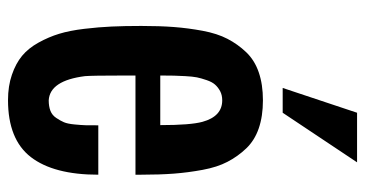

<svg xmlns="http://www.w3.org/2000/svg" viewBox="-238 -673 920 484"><g transform="rotate(90 222.0 -431.0)"><path d="M264.2 -683.6H201.7L264.2 -871.1H389.2ZM170.4 -281.2Q170.4 -204.1 171.9 -185.5Q183.1 -96.7 232.9 -93.8Q248 -93.8 259.3 -98.1Q270.5 -102.5 277.3 -112.8Q284.2 -123 288.1 -132.1Q292 -141.1 293.7 -158.7Q295.4 -176.3 295.7 -187Q295.9 -197.8 295.9 -218.8H420.4Q420.4 -106.4 376 -48.8Q331.5 8.8 232.4 8.8Q196.8 8.8 168.5 -1Q140.1 -10.7 120.8 -26.6Q101.6 -42.5 87.4 -68.1Q73.2 -93.8 65.2 -120.1Q57.1 -146.5 52.7 -183.3Q48.3 -220.2 46.9 -252.4Q45.4 -284.7 45.4 -327.1Q45.4 -373.5 48.1 -409.2Q50.8 -444.8 57.6 -481.7Q64.5 -518.6 77.9 -544.4Q91.3 -570.3 111.6 -591.6Q131.8 -612.8 162.4 -623.3Q192.9 -633.8 232.9 -633.8Q272.9 -633.8 303.5 -623.3Q334 -612.8 354.2 -591.6Q374.5 -570.3 387.9 -544.4Q401.4 -518.6 408.2 -481.7Q415 -444.8 417.7 -409.2Q420.4 -373.5 420.4 -327.1V-312.5H170.4ZM295.4 -375Q295.4 -451.2 287.1 -481.4Q273.4 -531.2 232.9 -531.2Q219.7 -531.2 209.7 -525.9Q199.7 -520.5 193.1 -512.9Q186.5 -505.4 181.9 -491.7Q177.2 -478 175 -467.3Q172.9 -456.5 171.9 -438Q170.9 -419.4 170.7 -409.4Q170.4 -399.4 170.4 -380.4Q170.4 -377 170.4 -375Z"/></g></svg>

Font: OswaldRegular
Style: Regular
Weight: 400
Designer: vernon adams
Foundry: vernon adams
Version: Version 1.000